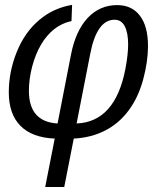

<svg xmlns="http://www.w3.org/2000/svg" viewBox="-20 -560 640 788"><path d="M243.7 207.5H165.5L204.6 8.8Q111.8 4.9 64 -43.5Q16.1 -91.8 16.1 -181.2Q16.1 -265.6 48.8 -346.7Q81.5 -427.7 140.4 -477.5Q199.2 -527.3 275.9 -540L273.4 -473.6Q234.4 -465.3 202.9 -440.7Q171.4 -416 148.2 -376.5Q125 -336.9 111.8 -285.9Q98.6 -234.9 98.6 -187.5Q98.6 -60.1 216.3 -53.2L271.5 -336.4Q290.5 -433.6 339.8 -486.3Q389.2 -539.1 460.9 -539.1Q521 -539.1 554.2 -495.6Q587.4 -452.1 587.4 -371.1Q587.4 -307.1 567.6 -233.9Q547.9 -160.6 508.3 -107.2Q468.8 -53.7 411.9 -24.4Q355 4.9 282.7 8.8ZM505.9 -377Q505.9 -425.8 491.9 -452.4Q478 -479 450.2 -479Q377 -479 350.1 -337.9L294.4 -53.2Q452.6 -59.6 494.6 -276.9Q505.9 -336.9 505.9 -377Z"/></svg>

Font: Liberation Mono
Style: Italic
Weight: 400
Italic angle: -12°
Monospace: yes
Designer: Steve Matteson
Foundry: Ascender Corporation
Version: Version 2.1.5